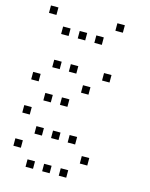

<svg xmlns="http://www.w3.org/2000/svg" viewBox="-137 -859 873 1117"><g transform="rotate(15 300.0 -300.5)"><path d="M29 -773Q28 -773 28 -773Q28 -773 28 -772V-729Q28 -728 28 -728Q28 -728 29 -728H72Q73 -728 73 -728Q73 -728 73 -729V-772Q73 -773 73 -773Q73 -773 72 -773ZM429 -773Q428 -773 428 -773Q428 -773 428 -772V-729Q428 -728 428 -728Q428 -728 429 -728H472Q473 -728 473 -728Q473 -728 473 -729V-772Q473 -773 473 -773Q473 -773 472 -773ZM129 -673Q128 -673 128 -673Q128 -673 128 -672V-629Q128 -628 128 -628Q128 -628 129 -628H172Q173 -628 173 -628Q173 -628 173 -629V-672Q173 -673 173 -673Q173 -673 172 -673ZM229 -673Q228 -673 228 -673Q228 -673 228 -672V-629Q228 -628 228 -628Q228 -628 229 -628H272Q273 -628 273 -628Q273 -628 273 -629V-672Q273 -673 273 -673Q273 -673 272 -673ZM329 -673Q328 -673 328 -673Q328 -673 328 -672V-629Q328 -628 328 -628Q328 -628 329 -628H372Q373 -628 373 -628Q373 -628 373 -629V-672Q373 -673 373 -673Q373 -673 372 -673ZM129 -473Q128 -473 128 -473Q128 -473 128 -472V-429Q128 -428 128 -428Q128 -428 129 -428H172Q173 -428 173 -428Q173 -428 173 -429V-472Q173 -473 173 -473Q173 -473 172 -473ZM229 -473Q228 -473 228 -473Q228 -473 228 -472V-429Q228 -428 228 -428Q228 -428 229 -428H272Q273 -428 273 -428Q273 -428 273 -429V-472Q273 -473 273 -473Q273 -473 272 -473ZM429 -473Q428 -473 428 -473Q428 -473 428 -472V-429Q428 -428 428 -428Q428 -428 429 -428H472Q473 -428 473 -428Q473 -428 473 -429V-472Q473 -473 473 -473Q473 -473 472 -473ZM29 -373Q28 -373 28 -373Q28 -373 28 -372V-329Q28 -328 28 -328Q28 -328 29 -328H72Q73 -328 73 -328Q73 -328 73 -329V-372Q73 -373 73 -373Q73 -373 72 -373ZM329 -373Q328 -373 328 -373Q328 -373 328 -372V-329Q328 -328 328 -328Q328 -328 329 -328H372Q373 -328 373 -328Q373 -328 373 -329V-372Q373 -373 373 -373Q373 -373 372 -373ZM129 -273Q128 -273 128 -273Q128 -273 128 -272V-229Q128 -228 128 -228Q128 -228 129 -228H172Q173 -228 173 -228Q173 -228 173 -229V-272Q173 -273 173 -273Q173 -273 172 -273ZM229 -273Q228 -273 228 -273Q228 -273 228 -272V-229Q228 -228 228 -228Q228 -228 229 -228H272Q273 -228 273 -228Q273 -228 273 -229V-272Q273 -273 273 -273Q273 -273 272 -273ZM29 -173Q28 -173 28 -173Q28 -173 28 -172V-129Q28 -128 28 -128Q28 -128 29 -128H72Q73 -128 73 -128Q73 -128 73 -129V-172Q73 -173 73 -173Q73 -173 72 -173ZM129 -73Q128 -73 128 -73Q128 -73 128 -72V-29Q128 -28 128 -28Q128 -28 129 -28H172Q173 -28 173 -28Q173 -28 173 -29V-72Q173 -73 173 -73Q173 -73 172 -73ZM229 -73Q228 -73 228 -73Q228 -73 228 -72V-29Q228 -28 228 -28Q228 -28 229 -28H272Q273 -28 273 -28Q273 -28 273 -29V-72Q273 -73 273 -73Q273 -73 272 -73ZM329 -73Q328 -73 328 -73Q328 -73 328 -72V-29Q328 -28 328 -28Q328 -28 329 -28H372Q373 -28 373 -28Q373 -28 373 -29V-72Q373 -73 373 -73Q373 -73 372 -73ZM29 27Q28 27 28 27Q28 27 28 28V71Q28 72 28 72Q28 72 29 72H72Q73 72 73 72Q73 72 73 71V28Q73 27 73 27Q73 27 72 27ZM429 27Q428 27 428 27Q428 27 428 28V71Q428 72 428 72Q428 72 429 72H472Q473 72 473 72Q473 72 473 71V28Q473 27 473 27Q473 27 472 27ZM129 127Q128 127 128 127Q128 127 128 128V171Q128 172 128 172Q128 172 129 172H172Q173 172 173 172Q173 172 173 171V128Q173 127 173 127Q173 127 172 127ZM229 127Q228 127 228 127Q228 127 228 128V171Q228 172 228 172Q228 172 229 172H272Q273 172 273 172Q273 172 273 171V128Q273 127 273 127Q273 127 272 127ZM329 127Q328 127 328 127Q328 127 328 128V171Q328 172 328 172Q328 172 329 172H372Q373 172 373 172Q373 172 373 171V128Q373 127 373 127Q373 127 372 127Z"/></g></svg>

Font: Doto Light
Style: Regular
Weight: 300
Monospace: yes
Version: Version 1.000